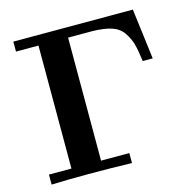

<svg xmlns="http://www.w3.org/2000/svg" viewBox="-101 -788 894 890"><g transform="rotate(-15 345.5 -343.0)"><path d="M39.1 0V-47.9H147V-638.2H39.1V-686H612.8L643.1 -443.8H595.2Q588.4 -498 580.1 -527.6Q571.8 -557.1 552.5 -585.4Q533.2 -613.8 497.6 -625.5Q461.9 -637.2 405.8 -638.2H289.1V-47.9H424.8V0Q321.8 -2.9 216.8 -2.9Q118.2 -2.9 39.1 0Z"/></g></svg>

Font: CMU Serif
Style: Bold
Weight: 700
Version: Version 0.7.0